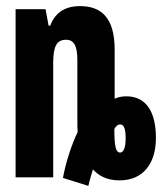

<svg xmlns="http://www.w3.org/2000/svg" viewBox="-20 -580 540 628"><path d="M186 2 269 28C273 9 280 -12 284 -26C300 -8 326 10 371 10C449 10 490 -46 490 -129C490 -217 456 -265 393 -265C376 -265 363 -261 355 -257V-418C355 -521 312 -560 242 -560C187 -560 159 -534 144 -496H139L129 -550H31V0H154V-375C154 -429 166 -450 196 -450C221 -450 233 -431 233 -384V-182C233 -171 233 -158 234 -148C216 -112 194 -46 186 2ZM373 -81C359 -81 354 -100 354 -158C359 -167 365 -173 373 -173C385 -173 391 -160 391 -127C391 -97 384 -81 373 -81Z"/></svg>

Font: Noto Sans Mono ExtraCondensed ExtraBold
Style: Regular
Weight: 800
Width: 2
Designer: Monotype Design Team
Foundry: Monotype Imaging Inc.
Version: Version 2.014